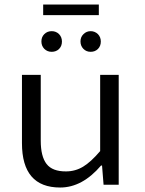

<svg xmlns="http://www.w3.org/2000/svg" viewBox="-20 -817 640 849"><path d="M170.9 -750V-796.9H417V-750ZM349.1 -666Q362.3 -679.2 380.9 -679.2Q399.4 -679.2 413.1 -666Q425.8 -652.8 425.8 -633.3Q425.8 -613.3 413.1 -600.6Q400.4 -587.9 380.9 -587.9Q361.3 -587.9 348.6 -601.1Q335.9 -614.3 335.9 -633.8Q335.9 -653.3 349.1 -666ZM208.5 -587.9Q189 -587.9 175.8 -601.1Q163.1 -614.3 163.1 -633.8Q163.1 -653.3 175.8 -666Q189 -679.2 208.5 -679.2Q228 -679.2 241.2 -666Q253.9 -652.8 253.9 -633.3Q253.9 -613.3 241.2 -600.6Q228.5 -587.9 208.5 -587.9ZM504.9 -485.8V0H438L431.2 -85H426.8Q343.8 12.2 246.1 12.2Q77.1 12.2 77.1 -184.1V-485.8H160.2V-194.8Q160.2 -125 186 -91.8Q211.9 -58.6 272 -59.1Q313 -59.1 347.7 -80.1Q382.3 -101.1 422.9 -148.9V-485.8Z"/></svg>

Font: SourceCodePro-Regular
Style: Regular
Weight: 400
Monospace: yes
Designer: Paul D. Hunt
Foundry: Adobe Systems Incorporated
Version: Version 1.009;PS 1.000;hotconv 1.0.70;makeotf.lib2.5.5900